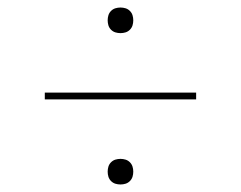

<svg xmlns="http://www.w3.org/2000/svg" viewBox="-20 -595 640 510"><path d="M300 -507Q293 -507 286.5 -509Q280 -511 275 -516Q270 -521 268 -527.5Q266 -534 266 -541Q266 -548 268 -554.5Q270 -561 275 -566Q280 -571 286.5 -573Q293 -575 300 -575Q307 -575 313.5 -573Q320 -571 325 -566Q330 -561 332 -554.5Q334 -548 334 -541Q334 -534 332 -527.5Q330 -521 325 -516Q320 -511 313.5 -509Q307 -507 300 -507ZM99 -331V-349H501V-331ZM300 -105Q293 -105 286.5 -107Q280 -109 275 -114Q270 -119 268 -125.5Q266 -132 266 -139Q266 -146 268 -152.5Q270 -159 275 -164Q280 -169 286.5 -171Q293 -173 300 -173Q307 -173 313.5 -171Q320 -169 325 -164Q330 -159 332 -152.5Q334 -146 334 -139Q334 -132 332 -125.5Q330 -119 325 -114Q320 -109 313.5 -107Q307 -105 300 -105Z"/></svg>

Font: Iosevka Thin Extended
Style: Regular
Weight: 100
Width: 7
Monospace: yes
Designer: Belleve Invis
Foundry: Belleve Invis
Version: Version 32.5.0; ttfautohint (v1.8.4)